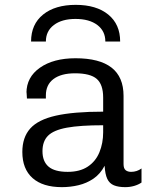

<svg xmlns="http://www.w3.org/2000/svg" viewBox="-20 -761 640 791"><path d="M235 10Q156 10 114 -27.5Q72 -65 72 -135Q72 -195 104.5 -231.5Q137 -268 210 -284.5Q283 -301 405 -301V-359Q405 -413 378.5 -436Q352 -459 289 -459Q232 -459 200.5 -435.5Q169 -412 169 -368V-355H91Q90 -374 89.5 -379.5Q89 -385 89 -384Q89 -383 89 -380Q89 -377 89 -378Q89 -443 144.5 -482Q200 -521 291 -521Q390 -521 439.5 -482.5Q489 -444 489 -366V-85Q489 -67 497.5 -60Q506 -53 520 -53Q544 -53 563 -67V-9Q550 0 532.5 5Q515 10 496 10Q468 10 449.5 2.5Q431 -5 422 -24Q413 -43 411 -78Q393 -44 365 -25Q337 -6 303.5 2Q270 10 235 10ZM259 -53Q309 -53 341.5 -74.5Q374 -96 389.5 -133.5Q405 -171 405 -216V-245Q310 -245 255.5 -235Q201 -225 178 -202Q155 -179 155 -138Q155 -96 180 -74.5Q205 -53 259 -53ZM108 -590Q108 -661 157.5 -701Q207 -741 292 -741Q377 -741 426 -701Q475 -661 475 -590H414Q414 -633 381 -658Q348 -683 291 -683Q235 -683 202 -658Q169 -633 169 -590Z"/></svg>

Font: Chivo Mono Light
Style: Regular
Weight: 300
Monospace: yes
Designer: Hector Gatti
Foundry: Omnibus-Type
Version: Version 1.008